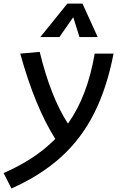

<svg xmlns="http://www.w3.org/2000/svg" viewBox="-62 -815 668 1065"><path d="M1.5 230.5 -42 145Q45.9 106.4 117.2 59.6Q188.5 12.7 244.6 -44.4Q131.3 -224.6 50.3 -517.6L158.2 -527.3Q219.7 -275.4 314.9 -129.4Q370.1 -207 406.5 -303.2Q442.9 -399.4 463.4 -517.6H567.9Q531.2 -327.6 460 -186.3Q388.7 -44.9 276.1 56.6Q163.6 158.2 1.5 230.5ZM395.5 -794.9 480 -609.4H378.9L344.2 -719.7L267.6 -609.4H161.6L311.5 -794.9Z"/></svg>

Font: Cascadia Mono
Style: Italic
Weight: 400
Italic angle: -10°
Monospace: yes
Designer: Aaron Bell
Foundry: Saja Typeworks
Version: Version 2404.023; ttfautohint (v1.8.4)